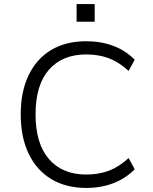

<svg xmlns="http://www.w3.org/2000/svg" viewBox="-20 -916 751 945"><path d="M404 9Q305 9 232.5 -34.5Q160 -78 121 -159.5Q82 -241 82 -353Q82 -465 121 -546Q160 -627 232 -670Q304 -713 404 -713Q478 -713 538.5 -690Q599 -667 643 -622L613 -567Q566 -610 516.5 -629Q467 -648 404 -648Q287 -648 221 -573Q155 -498 155 -353Q155 -209 221 -133Q287 -57 404 -57Q467 -57 516.5 -76Q566 -95 613 -138L643 -83Q599 -38 538.5 -14.5Q478 9 404 9ZM357 -809V-896H446V-809Z"/></svg>

Font: Nunito Sans 7pt Light
Style: Regular
Weight: 300
Designer: Vernon Adams
Foundry: Vernon Adams
Version: Version 3.101;gftools[0.9.27]